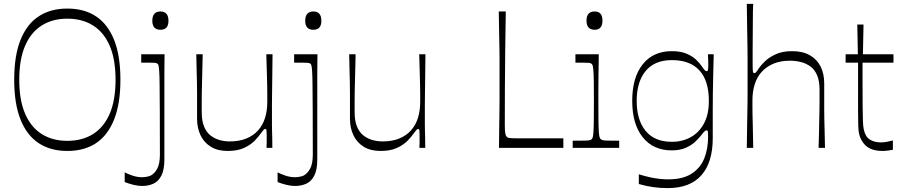

<svg xmlns="http://www.w3.org/2000/svg" viewBox="-20 -760 4635 987"><path d="M326 16Q240 16 179 -24Q118 -64 85.5 -145.5Q53 -227 53 -350Q53 -474 85.5 -555Q118 -636 179 -676Q240 -716 326 -716Q413 -716 473.5 -676Q534 -636 566.5 -555Q599 -474 599 -350Q599 -227 566.5 -145.5Q534 -64 473.5 -24Q413 16 326 16ZM326 -36Q403 -36 458.5 -71Q514 -106 544 -175.5Q574 -245 574 -350Q574 -455 544 -524.5Q514 -594 458.5 -629Q403 -664 326 -664Q250 -664 194.5 -629Q139 -594 109 -524.5Q79 -455 79 -350Q79 -245 109 -175.5Q139 -106 194.5 -71Q250 -36 326 -36Z M805 -607Q763 -607 763 -653Q763 -701 805 -701Q846 -701 846 -653Q846 -607 805 -607ZM621 126Q636 134 660.5 142.5Q685 151 710 151Q721 151 732.5 149Q744 147 754 143Q775 132 788.5 106.5Q802 81 802 34Q802 -101 801.5 -187.5Q801 -274 800.5 -323Q800 -372 798.5 -394Q797 -416 795 -423Q793 -430 790 -432Q786 -436 777 -437Q768 -438 744 -438Q736 -438 726.5 -438Q717 -438 706 -438V-481H826Q826 -470 825.5 -440Q825 -410 825 -370Q825 -330 825 -289Q825 -248 825 -215Q825 -182 825 -167Q825 -132 825 -109.5Q825 -87 825 -66Q825 -45 825 -16.5Q825 12 825 60Q825 113 809.5 143Q794 173 768 184.5Q742 196 711 196Q689 196 665.5 190Q642 184 621 176Z M1150 16Q1099 16 1064 -5.5Q1029 -27 1011 -64.5Q993 -102 993 -150Q993 -194 993 -225Q993 -256 993 -281Q993 -306 992.5 -332Q992 -358 991 -393Q990 -428 989 -481H1022Q1021 -428 1020 -393.5Q1019 -359 1018.5 -334.5Q1018 -310 1017.5 -289Q1017 -268 1017 -243.5Q1017 -219 1017 -184Q1017 -138 1029.5 -108.5Q1042 -79 1063 -63Q1084 -47 1109 -40Q1134 -33 1161 -33Q1210 -33 1246.5 -48Q1283 -63 1307 -90Q1331 -117 1342.5 -154Q1354 -191 1354 -236Q1354 -261 1354 -278Q1354 -295 1353.5 -317.5Q1353 -340 1352 -378Q1351 -416 1349 -481H1381Q1380 -403 1379.5 -353Q1379 -303 1378.5 -272Q1378 -241 1378 -222Q1378 -203 1378 -188.5Q1378 -174 1378 -157Q1378 -133 1378 -117.5Q1378 -102 1378.5 -87Q1379 -72 1379.5 -52Q1380 -32 1380 0H1350Q1351 -17 1351 -29.5Q1351 -42 1351 -51Q1351 -80 1350 -88.5Q1349 -97 1344 -97Q1339 -97 1335 -92.5Q1331 -88 1319 -72Q1309 -57 1288.5 -36Q1268 -15 1234.5 0.5Q1201 16 1150 16Z M1591 -607Q1549 -607 1549 -653Q1549 -701 1591 -701Q1632 -701 1632 -653Q1632 -607 1591 -607ZM1407 126Q1422 134 1446.5 142.5Q1471 151 1496 151Q1507 151 1518.5 149Q1530 147 1540 143Q1561 132 1574.5 106.5Q1588 81 1588 34Q1588 -101 1587.5 -187.5Q1587 -274 1586.5 -323Q1586 -372 1584.5 -394Q1583 -416 1581 -423Q1579 -430 1576 -432Q1572 -436 1563 -437Q1554 -438 1530 -438Q1522 -438 1512.5 -438Q1503 -438 1492 -438V-481H1612Q1612 -470 1611.5 -440Q1611 -410 1611 -370Q1611 -330 1611 -289Q1611 -248 1611 -215Q1611 -182 1611 -167Q1611 -132 1611 -109.5Q1611 -87 1611 -66Q1611 -45 1611 -16.5Q1611 12 1611 60Q1611 113 1595.5 143Q1580 173 1554 184.5Q1528 196 1497 196Q1475 196 1451.5 190Q1428 184 1407 176Z M1936 16Q1885 16 1850 -5.5Q1815 -27 1797 -64.5Q1779 -102 1779 -150Q1779 -194 1779 -225Q1779 -256 1779 -281Q1779 -306 1778.5 -332Q1778 -358 1777 -393Q1776 -428 1775 -481H1808Q1807 -428 1806 -393.5Q1805 -359 1804.5 -334.5Q1804 -310 1803.5 -289Q1803 -268 1803 -243.5Q1803 -219 1803 -184Q1803 -138 1815.5 -108.5Q1828 -79 1849 -63Q1870 -47 1895 -40Q1920 -33 1947 -33Q1996 -33 2032.5 -48Q2069 -63 2093 -90Q2117 -117 2128.5 -154Q2140 -191 2140 -236Q2140 -261 2140 -278Q2140 -295 2139.5 -317.5Q2139 -340 2138 -378Q2137 -416 2135 -481H2167Q2166 -403 2165.5 -353Q2165 -303 2164.5 -272Q2164 -241 2164 -222Q2164 -203 2164 -188.5Q2164 -174 2164 -157Q2164 -133 2164 -117.5Q2164 -102 2164.5 -87Q2165 -72 2165.5 -52Q2166 -32 2166 0H2136Q2137 -17 2137 -29.5Q2137 -42 2137 -51Q2137 -80 2136 -88.5Q2135 -97 2130 -97Q2125 -97 2121 -92.5Q2117 -88 2105 -72Q2095 -57 2074.5 -36Q2054 -15 2020.5 0.5Q1987 16 1936 16Z M2876 0H2545Q2546 -72 2546.5 -118Q2547 -164 2547.5 -194.5Q2548 -225 2548 -247.5Q2548 -270 2548 -293.5Q2548 -317 2548 -350Q2548 -383 2548 -406.5Q2548 -430 2548 -453Q2548 -476 2547.5 -506Q2547 -536 2546 -582.5Q2545 -629 2544 -701H2580Q2578 -589 2577 -492Q2576 -395 2575.5 -304Q2575 -213 2575 -118Q2575 -88 2577.5 -74.5Q2580 -61 2587 -55Q2591 -52 2596.5 -51Q2602 -50 2611.5 -49.5Q2621 -49 2636 -49Q2663 -49 2688 -49Q2713 -49 2740.5 -49Q2768 -49 2801 -49Q2834 -49 2876 -49Z M2924 0V-37Q2938 -37 2950 -37Q2962 -37 2970 -37Q2998 -37 3007.5 -38.5Q3017 -40 3021 -44Q3025 -47 3027 -54Q3029 -61 3030.5 -80Q3032 -99 3032.5 -137Q3033 -175 3033 -239Q3033 -303 3032.5 -340Q3032 -377 3030.5 -396Q3029 -415 3027 -422Q3025 -429 3021 -432Q3017 -436 3008 -437Q2999 -438 2975 -438Q2967 -438 2958 -438Q2949 -438 2938 -438V-481H3058Q3058 -468 3057.5 -436Q3057 -404 3056.5 -365.5Q3056 -327 3056 -293.5Q3056 -260 3056 -242Q3056 -177 3056.5 -138.5Q3057 -100 3058.5 -80.5Q3060 -61 3062.5 -54Q3065 -47 3069 -44Q3074 -40 3083.5 -38.5Q3093 -37 3122 -37Q3130 -37 3140 -37Q3150 -37 3163 -37V0ZM3037 -607Q2995 -607 2995 -654Q2995 -701 3037 -701Q3077 -701 3077 -654Q3077 -607 3037 -607Z M3412 207Q3375 207 3338.5 202Q3302 197 3264 186V136Q3293 145 3320 151Q3347 157 3371 159.5Q3395 162 3415 162Q3490 162 3535 133Q3580 104 3600 55Q3620 6 3620 -57Q3620 -76 3619 -83Q3618 -90 3613 -90Q3608 -90 3602.5 -85.5Q3597 -81 3585 -65Q3574 -51 3555 -32.5Q3536 -14 3506 -0.5Q3476 13 3433 13Q3338 13 3284 -54.5Q3230 -122 3230 -242Q3230 -362 3284 -429.5Q3338 -497 3433 -497Q3479 -497 3509.5 -484Q3540 -471 3559 -452.5Q3578 -434 3588 -419Q3599 -403 3603.5 -398.5Q3608 -394 3613 -394Q3618 -394 3619.5 -401.5Q3621 -409 3621 -430Q3621 -440 3620.5 -453.5Q3620 -467 3619 -481H3649Q3648 -435 3646.5 -382Q3645 -329 3644.5 -279Q3644 -229 3644 -192Q3644 -162 3644 -143.5Q3644 -125 3644 -105Q3644 -85 3644 -50Q3644 75 3585.5 141Q3527 207 3412 207ZM3434 -31Q3488 -31 3531 -55Q3574 -79 3599 -125.5Q3624 -172 3624 -241Q3624 -345 3575.5 -398Q3527 -451 3434 -451Q3345 -451 3299 -395Q3253 -339 3253 -241Q3253 -143 3299 -87Q3345 -31 3434 -31Z M3819 0Q3820 -81 3821 -133.5Q3822 -186 3822.5 -218Q3823 -250 3823 -271Q3823 -292 3823 -309.5Q3823 -327 3823 -351Q3823 -385 3823 -409Q3823 -433 3823 -457.5Q3823 -482 3822.5 -516.5Q3822 -551 3821 -604Q3820 -657 3819 -740H3852Q3851 -731 3850.5 -705Q3850 -679 3850 -643.5Q3850 -608 3849.5 -568.5Q3849 -529 3849 -493Q3849 -457 3849 -430Q3849 -401 3850.5 -392.5Q3852 -384 3857 -384Q3862 -384 3866.5 -388.5Q3871 -393 3881 -409Q3891 -424 3912 -444.5Q3933 -465 3967.5 -481Q4002 -497 4052 -497Q4107 -497 4144 -475.5Q4181 -454 4199 -417Q4217 -380 4217 -331Q4217 -287 4217 -256Q4217 -225 4217 -200.5Q4217 -176 4217.5 -149.5Q4218 -123 4219 -88Q4220 -53 4221 0H4188Q4190 -54 4190.5 -89Q4191 -124 4191.5 -148.5Q4192 -173 4192.5 -193.5Q4193 -214 4193 -238Q4193 -262 4193 -298Q4193 -344 4180.5 -373Q4168 -402 4146.5 -418Q4125 -434 4097.5 -441Q4070 -448 4041 -448Q3993 -448 3957 -433Q3921 -418 3896.5 -391.5Q3872 -365 3860 -327.5Q3848 -290 3848 -245Q3848 -221 3848 -204Q3848 -187 3848.5 -165.5Q3849 -144 3850 -105.5Q3851 -67 3852 0Z M4516 16Q4478 16 4451.5 3Q4425 -10 4409 -39Q4401 -53 4397 -68.5Q4393 -84 4392 -112Q4391 -140 4391 -190Q4391 -226 4391 -266.5Q4391 -307 4391 -344Q4391 -381 4391 -407Q4391 -433 4391 -438H4327V-481H4390L4387 -634H4419L4416 -481H4573V-438H4414Q4414 -413 4414 -390Q4414 -367 4414 -347Q4414 -266 4414.5 -215.5Q4415 -165 4416 -136.5Q4417 -108 4421 -92Q4429 -56 4452.5 -42Q4476 -28 4508 -28Q4525 -28 4541.5 -31.5Q4558 -35 4570 -38V10Q4562 11 4547.5 13.5Q4533 16 4516 16Z"/></svg>

Font: Ojuju Light
Style: Regular
Weight: 300
Designer: Chisaokwu Joboson, Mirko Velimirovic
Foundry: Udi Foundry
Version: Version 1.000